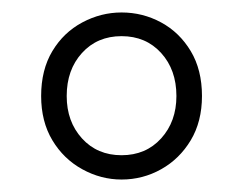

<svg xmlns="http://www.w3.org/2000/svg" viewBox="-20 -778 390 308"><path d="M175 -490Q142 -490 112 -506.5Q82 -523 64 -553Q46 -583 46 -624Q46 -666 64 -696Q82 -726 112 -742Q142 -758 175 -758Q209 -758 238.5 -742Q268 -726 286 -696Q304 -666 304 -624Q304 -583 286 -553Q268 -523 238.5 -506.5Q209 -490 175 -490ZM175 -529Q214 -529 238.5 -556Q263 -583 263 -624Q263 -666 238.5 -693Q214 -720 175 -720Q136 -720 111.5 -693Q87 -666 87 -624Q87 -583 111.5 -556Q136 -529 175 -529Z"/></svg>

Font: Noto Sans SC Thin Light
Style: Regular
Weight: 300
Version: Version 2.004-H2;hotconv 1.0.118;makeotfexe 2.5.65603